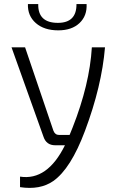

<svg xmlns="http://www.w3.org/2000/svg" viewBox="-20 -718 570 949"><path d="M408 -698Q411 -640 373 -604Q335 -568 268 -568Q198 -568 157 -604Q116 -640 118 -698H169Q167 -605 266 -605Q359 -605 358 -698ZM499 -484Q483 -292 400 -71Q330 116 243 177Q178 222 79 207V155Q214 176 301 0H253Q209 0 195 -42L37 -484H104L244 -72Q252 -51 272 -51H324L339 -88Q423 -301 434 -484Z"/></svg>

Font: Taylor Sans Light
Style: Regular
Weight: 300
Italic angle: -8°
Designer: Natanael Gama
Version: Version 1.001 September 8, 2015